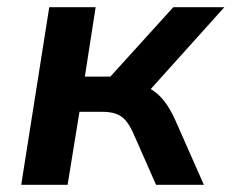

<svg xmlns="http://www.w3.org/2000/svg" viewBox="-20 -514 644 534"><path d="M39 0 117 -494H246L216 -301H287L462 -494H604L381 -246L355 -279Q382 -277 401.5 -265Q421 -253 437 -232.5Q453 -212 467 -181L547 0H414L350 -145Q340 -167 329 -179.5Q318 -192 302.5 -197.5Q287 -203 265 -203H201L168 0Z"/></svg>

Font: Nunito Sans 10pt
Style: Bold Italic
Weight: 700
Italic angle: -9°
Designer: Vernon Adams
Foundry: Vernon Adams
Version: Version 3.101;gftools[0.9.27]